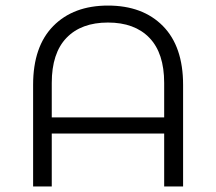

<svg xmlns="http://www.w3.org/2000/svg" viewBox="-20 -670 776 690"><path d="M638 -365V0H570V-190H166V0H99V-365Q99 -503 171.5 -576.5Q244 -650 368 -650Q493 -650 565.5 -576.5Q638 -503 638 -365ZM570 -248V-372Q570 -479 517 -534Q464 -589 368 -589Q272 -589 219 -534Q166 -479 166 -372V-248Z"/></svg>

Font: Montserrat Ace
Style: Regular
Weight: 400
Designer: Julieta Ulanovsky
Foundry: Julieta Ulanovsky
Version: Version 1